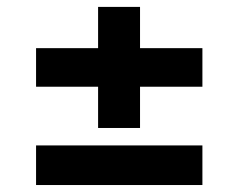

<svg xmlns="http://www.w3.org/2000/svg" viewBox="-20 -566 693 559"><path d="M85 -142.6H569.3V-27.3H85ZM85 -425.8H265.6V-545.9H387.7V-425.8H569.3V-313.5H387.7V-193.4H265.6V-313.5H85Z"/></svg>

Font: Pretendard
Style: Bold
Weight: 700
Designer: Base glyphs from Inter by Rasmus Andersson; Hangeul glyphs from Noto Sans CJK(Source Han Sans) by Jang Soo-young and Kan
Foundry: Kil Hyung-jin
Version: Version 1.309